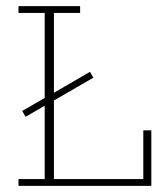

<svg xmlns="http://www.w3.org/2000/svg" viewBox="-20 -603 541 623"><path d="M63 -224 52 -243 125 -285V-561H40V-583H240V-561H155V-302L272 -370L283 -351L155 -277V-22H445V-180H471V0H40V-22H125V-260Z"/></svg>

Font: Rokkitt Thin
Style: Regular
Weight: 250
Version: Version 3.103